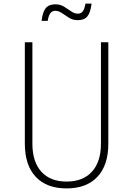

<svg xmlns="http://www.w3.org/2000/svg" viewBox="-20 -1035 740 1067"><path d="M118 -800H160V-237Q160 -136 209.5 -81Q259 -26 350 -26Q441 -26 491 -81Q541 -136 541 -237V-800H582V-237Q582 -117 521.5 -52.5Q461 12 350 12Q239 12 178.5 -52.5Q118 -117 118 -237ZM211 -919Q217 -969 234.5 -990Q252 -1011 287 -1011Q315 -1011 336 -998Q357 -985 375.5 -972Q394 -959 413 -959Q430 -959 440 -972Q450 -985 455 -1015H489Q483 -965 465.5 -944Q448 -923 413 -923Q385 -923 364 -936Q343 -949 324.5 -962Q306 -975 287 -975Q270 -975 260 -962Q250 -949 245 -919Z"/></svg>

Font: Martian Mono Thin
Style: Regular
Weight: 100
Monospace: yes
Designer: Roman Shamin
Foundry: Evil Martians
Version: Version 1.000; ttfautohint (v1.8.4.7-5d5b)